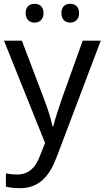

<svg xmlns="http://www.w3.org/2000/svg" viewBox="-20 -750 550 1010"><path d="M115 -681C115 -647 136 -631 162 -631C187 -631 209 -647 209 -681C209 -716 187 -730 162 -730C136 -730 115 -716 115 -681ZM303 -681C303 -647 324 -631 349 -631C374 -631 396 -647 396 -681C396 -716 374 -730 349 -730C324 -730 303 -716 303 -681ZM1 -536 217 2 189 73C167 131 131 168 70 168C47 168 25 165 11 162V232C28 236 52 240 84 240C188 240 241 175 279 74L510 -536H415L306 -232C287 -177 268 -118 260 -85H256C248 -129 231 -177 211 -231L95 -536Z"/></svg>

Font: Noto Sans Gurmukhi UI
Style: Regular
Weight: 400
Designer: Jelle Bosma - Monotype Design Team
Foundry: Monotype Imaging Inc.
Version: Version 2.004